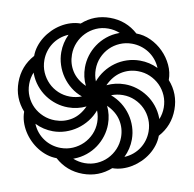

<svg xmlns="http://www.w3.org/2000/svg" viewBox="-94 -800 1099 1087"><g transform="rotate(10 455.5 -257.0)"><path d="M532.7 -274.4Q568.4 -261.2 597.9 -238.3Q627.4 -215.3 648.4 -185.3Q669.4 -155.3 680.9 -120.4Q692.4 -85.4 692.4 -48.3Q692.4 6.3 668 56.2Q693.8 45.4 714.4 28.3Q734.9 11.2 749 -10.5Q763.2 -32.2 770.5 -57.1Q777.8 -82 777.8 -107.9Q777.8 -145 763.9 -177.7Q750 -210.4 725.8 -234.6Q701.7 -258.8 669.2 -272.9Q636.7 -287.1 599.6 -287.1Q564.9 -287.1 532.7 -274.4ZM384.3 116.7Q418 129.9 452.1 129.9Q489.3 129.9 521.7 115.7Q554.2 101.6 578.1 77.1Q602.1 52.7 616 20Q629.9 -12.7 629.9 -49.8Q629.9 -101.1 603 -143.8Q576.2 -186.5 521 -211.9Q544.4 -163.6 544.4 -109.4Q544.4 -74.2 533.9 -40Q523.4 -5.9 503.7 23.9Q483.9 53.7 455.1 77.1Q426.3 100.6 389.6 114.7L384.3 116.7ZM497.1 -325.7Q545.4 -349.1 600.1 -349.1Q635.3 -349.1 669.2 -338.6Q703.1 -328.1 732.9 -308.3Q762.7 -288.6 786.1 -259.8Q809.6 -231 823.7 -194.3L825.7 -189Q838.9 -221.7 838.9 -256.8Q838.9 -293.5 825 -325.9Q811 -358.4 786.6 -382.6Q762.2 -406.7 729.7 -420.9Q697.3 -435.1 659.7 -435.1Q607.9 -435.1 565.2 -408Q522.5 -380.9 497.1 -325.7ZM139.2 -41Q149.9 -15.1 167 5.4Q184.1 25.9 205.8 40Q227.5 54.2 252.4 61.5Q277.3 68.8 303.2 68.8Q340.3 68.8 372.8 54.7Q405.3 40.5 429.7 16.4Q454.1 -7.8 468.3 -40.3Q482.4 -72.8 482.4 -109.4Q482.4 -144 469.7 -176.3Q456.5 -140.6 433.3 -111.3Q410.2 -82 380.4 -61Q350.6 -40 315.7 -28.3Q280.8 -16.6 243.7 -16.6Q189 -16.6 139.2 -41ZM421.9 -404.3Q421.9 -369.1 434.6 -336.9Q447.3 -371.6 469.7 -400.9Q492.2 -430.2 521.7 -451.4Q551.3 -472.7 586.9 -484.4Q622.6 -496.1 660.6 -496.1Q715.8 -496.1 765.1 -472.2Q753.9 -499 736.6 -519.5Q719.2 -540 697.5 -554Q675.8 -567.9 650.9 -575.2Q626 -582.5 599.6 -582.5Q563 -582.5 530.5 -568.6Q498 -554.7 473.9 -530.5Q449.7 -506.3 435.8 -473.9Q421.9 -441.4 421.9 -404.3ZM65.4 -256.8Q65.4 -219.2 79.6 -186.8Q93.8 -154.3 118.2 -130.6Q142.6 -106.9 175.3 -93.3Q208 -79.6 245.1 -79.6Q296.9 -79.6 339.4 -106.2Q381.8 -132.8 407.2 -188Q358.9 -164.6 304.2 -164.6Q269 -164.6 235.1 -175Q201.2 -185.5 171.4 -205.3Q141.6 -225.1 118.2 -253.9Q94.7 -282.7 80.6 -319.3L78.6 -324.7Q65.4 -291.5 65.4 -256.8ZM274.9 -463.4Q274.9 -411.6 301.5 -369.4Q328.1 -327.1 383.3 -301.8Q359.9 -350.1 359.9 -404.3Q359.9 -439.5 370.1 -473.4Q380.4 -507.3 400.1 -537.1Q419.9 -566.9 448.7 -590.6Q477.5 -614.3 514.6 -628.4L520 -630.4Q487.3 -643.6 452.1 -643.6Q415 -643.6 382.8 -629.2Q350.6 -614.7 326.7 -590.3Q302.7 -565.9 288.8 -533.2Q274.9 -500.5 274.9 -463.4ZM126.5 -405.8Q126.5 -368.2 140.6 -335.7Q154.8 -303.2 179 -278.8Q203.1 -254.4 235.6 -240.5Q268.1 -226.6 304.7 -226.6Q339.4 -226.6 371.6 -239.3Q336.4 -251.5 307.1 -274.7Q277.8 -297.9 256.8 -328.1Q235.8 -358.4 224.4 -393.8Q212.9 -429.2 212.9 -466.3Q212.9 -520 236.3 -569.8Q210.4 -559.1 189.9 -542Q169.4 -524.9 155.3 -503.2Q141.1 -481.4 133.8 -456.5Q126.5 -431.6 126.5 -405.8ZM3.9 -256.8Q3.9 -349.6 65.4 -418Q65.4 -446.8 74.2 -474.6Q83 -502.4 98.6 -527.6Q114.3 -552.7 135.7 -574.2Q157.2 -595.7 182.6 -611.3Q208 -627 236.1 -635.7Q264.2 -644.5 293 -644.5Q360.8 -705.1 452.1 -705.1Q545.4 -705.1 613.3 -643.6Q656.2 -643.6 697 -624.5Q737.8 -605.5 769.5 -573.7Q801.3 -542 820.6 -501Q839.8 -460 839.8 -416Q900.4 -348.1 900.4 -256.8Q900.4 -163.6 838.9 -95.7Q838.9 -66.9 830.1 -38.8Q821.3 -10.7 805.7 14.4Q790 39.6 768.6 60.8Q747.1 82 721.7 97.7Q696.3 113.3 668.2 122.1Q640.1 130.9 611.3 130.9Q543.5 191.4 452.1 191.4Q359.4 191.4 291 129.9Q262.2 129.9 234.4 121.1Q206.5 112.3 181.4 96.7Q156.2 81.1 134.8 59.6Q113.3 38.1 97.7 12.7Q82 -12.7 73.2 -40.8Q64.5 -68.8 64.5 -97.7Q3.9 -165.5 3.9 -256.8Z"/></g></svg>

Font: Arian AMU Serif
Style: Bold Italic
Weight: 700
Italic angle: -15°
Designer: Ruben Hakobyan (Tarumian)
Foundry: Ruben Hakobyan (Tarumian)
Version: Version 1.002